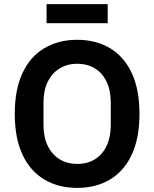

<svg xmlns="http://www.w3.org/2000/svg" viewBox="-20 -904 752 936"><path d="M356 12Q265 12 196 -29Q127 -70 89.5 -150.5Q52 -231 52 -349Q52 -467 89.5 -547.5Q127 -628 196 -669Q265 -710 356 -710Q448 -710 516.5 -669Q585 -628 622.5 -547.5Q660 -467 660 -349Q660 -231 622.5 -150.5Q585 -70 516.5 -29Q448 12 356 12ZM356 -105Q407 -105 443.5 -128Q480 -151 500 -193.5Q520 -236 520 -295V-403Q520 -463 500 -505Q480 -547 443.5 -570Q407 -593 356 -593Q307 -593 270 -570Q233 -547 212.5 -505Q192 -463 192 -403V-295Q192 -236 212.5 -193.5Q233 -151 270 -128Q307 -105 356 -105ZM207 -791V-884H505V-791Z"/></svg>

Font: IBM Plex Sans SemiBold
Style: Regular
Weight: 600
Designer: Mike Abbink, Paul van der Laan, Pieter van Rosmalen
Foundry: Bold Monday
Version: Version 3.201